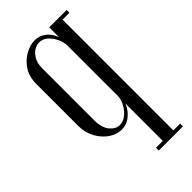

<svg xmlns="http://www.w3.org/2000/svg" viewBox="-214 -553 774 774"><g transform="rotate(-45 173.0 -166.0)"><path d="M295.4 -495H235.4V168.4H295.4ZM334.4 152.4H295.4V168.4H334.4ZM334.4 -495H295.4V-479H334.4ZM241.2 -403Q241.2 -429.9 230 -451.8Q218.8 -473.8 199.7 -486.8Q180.6 -499.8 157 -499.8Q132 -499.8 104.1 -485.1Q76.2 -470.5 56.7 -441.5Q37.1 -412.5 37.1 -369.5V-132Q37.1 -93.2 54 -62.4Q70.9 -31.6 97 -14Q123.1 3.6 151.1 3.6Q176 3.6 196.2 -10.6Q216.5 -24.9 228.9 -47Q241.2 -69.1 241.2 -92.4ZM235.4 -104.6Q235.4 -84.6 224.1 -63.8Q212.8 -42.9 195.5 -28.9Q178.2 -15 158.6 -15Q136 -15 117.3 -37Q98.6 -59 98.6 -102.2V-398.1Q98.6 -425 108.6 -443.5Q118.5 -462 133.6 -471.6Q148.8 -481.1 163.6 -481.1Q183.2 -481.1 199.2 -467.2Q215.2 -453.2 225.3 -432Q235.4 -410.8 235.4 -389.4ZM235.4 152.4H196.4V168.4H235.4Z"/></g></svg>

Font: Emberly Black
Style: Regular
Weight: 900
Designer: Rajesh Rajput
Foundry: Rajesh Rajput
Version: Version 1.000